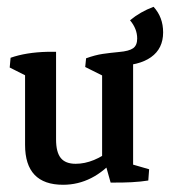

<svg xmlns="http://www.w3.org/2000/svg" viewBox="-20 -521 487 550"><path d="M160.6 8.3Q51.8 8.3 51.8 -106V-327.1L140.6 -321.8V-121.6Q140.6 -85 154.1 -68.4Q167.5 -51.8 196.8 -51.8Q248.5 -51.8 302.7 -95.2L312 -68.8Q246.6 8.3 160.6 8.3ZM51.8 -264.2V-318.4L65.9 -298.3L7.8 -327.6L10.3 -355.5Q54.7 -371.1 116.2 -372.6H140.6V-293ZM361.3 -28.8 272.5 -48.3V-326.2L361.3 -321.3ZM272.5 -264.2V-318.4L286.6 -297.9L224.1 -329.1L226.6 -354L336.9 -361.3H361.3V-293.9ZM313 -332.5 226.6 -354Q252.4 -363.3 273.7 -366.5Q294.9 -369.6 321.3 -372.1Q349.6 -374.5 361.3 -382.8Q373 -391.1 373 -410.6Q373 -438.5 352.5 -462.9Q381.8 -487.3 419.9 -501.5Q447.3 -471.7 447.3 -428.2Q447.3 -381.8 412.6 -357.2Q377.9 -332.5 313 -332.5ZM296.9 2 278.3 -64 361.3 -85.9V-29.8L348.1 -53.2L407.2 -36.1L404.8 -3.9Q363.3 2.9 296.9 2Z"/></svg>

Font: Markazi Text Medium
Style: Regular
Weight: 500
Designer: Borna Izadpanah (Arabic designer), Fiona Ross (Arabic design director) and Florian Runge (Latin designer)
Foundry: Borna Izadpanah and Florian Runge
Version: Version 1.001